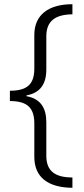

<svg xmlns="http://www.w3.org/2000/svg" viewBox="-20 -734 399 912"><path d="M324 158V109C241 109 200 78 200 6V-153C200 -221 173 -265 106 -277V-281C172 -293 200 -336 200 -404V-561C200 -634 242 -665 324 -666V-714C211 -714 143 -664 143 -568V-408C143 -332 107 -303 27 -303V-254C107 -254 143 -224 143 -148V11C143 108 208 157 324 158Z"/></svg>

Font: Noto Sans Gujarati Light
Style: Regular
Weight: 300
Designer: Jelle Bosma - Monotype Design Team, Universal Thirst
Foundry: Monotype Imaging Inc.
Version: Version 2.106